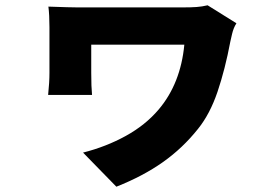

<svg xmlns="http://www.w3.org/2000/svg" viewBox="-20 -591 1040 726"><path d="M851 -434Q831 -328 802.5 -244Q774 -160 729 -104Q671 -31 596 22Q521 75 420 115L294 -14Q381 -36 455.5 -77Q530 -118 580 -177Q663 -275 677 -422H637H575H502H429H367H325V-315Q325 -263 328 -232H162Q167 -280 167 -315V-488Q167 -535 163 -566Q247 -563 273 -563H310H378H461H547H622H671Q703 -563 723.5 -564.5Q744 -566 765 -571L874 -503Q863 -486 857.5 -462.5Q852 -439 851 -434Z"/></svg>

Font: Merged Yaku Han JP Black
Style: Regular
Weight: 900
Designer: Ryoko NISHIZUKA 西塚涼子 (kana, bopomofo & ideographs); Paul D. Hunt (Latin, Greek & Cyrillic); Sandoll Communications 산돌커뮤니
Foundry: Adobe
Version: Version 2.004